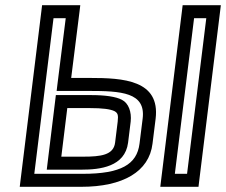

<svg xmlns="http://www.w3.org/2000/svg" viewBox="-20 -694 870 739"><path d="M747 0 827 -649 830 -674H805H708H683L680 -649L600 0L597 25H622H719H744L747 0ZM700 -25H653L727 -624H774L700 -25ZM326 -394H254L286 -649L289 -674H264H167H142L139 -649L59 0L56 25H81H293C453 25 554 -33 567 -141L579 -237C597 -386 454 -394 326 -394ZM320 -344C446 -344 542 -339 529 -237L517 -141C507 -61 445 -25 299 -25H112L186 -624H233L201 -369L198 -344H223H320ZM300 -91H216L239 -278H325C375 -278 405 -274 421 -266C433 -259 436 -252 433 -226L423 -145C417 -97 368 -91 300 -91ZM294 -41C365 -41 461 -52 473 -145L483 -226C487 -263 475 -297 449 -310C426 -322 385 -328 331 -328H220H195L192 -303L163 -66L160 -41H185H294Z"/></svg>

Font: Gamestation Text Outline
Style: Italic
Weight: 400
Designer: Jonas Hecksher
Foundry: Jonas Hecksher, Playtypeª, e-types AS
Version: Version 1.003